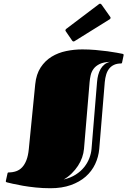

<svg xmlns="http://www.w3.org/2000/svg" viewBox="-20 -980 687 1019"><path d="M167 -533.2Q172.4 -586.4 195.8 -622.1Q219.2 -657.7 253.9 -679Q288.6 -700.2 331.1 -709Q373.5 -717.8 417 -717.8Q452.6 -717.8 486.8 -714.8Q521 -711.9 549.8 -708Q578.6 -704.1 599.6 -700.2Q620.6 -696.3 630.4 -694.3Q636.2 -692.9 636.2 -689Q636.2 -688 635.3 -683.1L627.9 -647.9Q627 -644.5 625.2 -643.8Q623.5 -643.1 622.1 -643.1Q600.6 -643.1 585 -635.7Q569.3 -628.4 559.1 -615.2Q548.8 -602.1 543.5 -584Q538.1 -565.9 536.1 -544.9L506.8 -189.9Q502.9 -147 484.9 -108.9Q466.8 -70.8 434.6 -42.5Q402.3 -14.2 355.5 2.4Q308.6 19 248 19Q207.5 19 169.9 15.1Q132.3 11.2 101.6 5.9Q70.8 0.5 48.6 -4.6Q26.4 -9.8 16.6 -12.2Q10.7 -13.7 10.7 -17.6Q10.7 -18.1 11.7 -22.9L20 -60.1Q21 -63.5 22.7 -64.2Q24.4 -64.9 25.9 -64.9Q47.4 -64.9 65.7 -71.3Q84 -77.6 97.7 -92.3Q111.3 -106.9 120.4 -130.4Q129.4 -153.8 132.8 -188ZM317.9 -27.3Q355 -36.1 382.1 -53.5Q409.2 -70.8 427 -93.3Q444.8 -115.7 454.3 -140.9Q463.9 -166 465.8 -189.9L495.1 -544.9Q496.6 -564.5 501.2 -582Q505.9 -599.6 513.9 -613.8Q522 -627.9 534.4 -637.9Q546.9 -647.9 564 -651.9Q529.3 -650.4 508.5 -640.1Q487.8 -629.9 476.6 -614.5Q465.3 -599.1 461.2 -580.6Q457 -562 455.6 -544.9L425.8 -189.9Q423.8 -167.5 415.8 -144.3Q407.7 -121.1 393.8 -99.9Q379.9 -78.6 360.8 -59.8Q341.8 -41 317.9 -27.3ZM377.4 -762.7Q375.5 -761.7 374 -760.7Q372.6 -759.8 371.1 -759.8Q365.7 -759.8 362.8 -764.6L330.1 -812.5Q327.1 -815.9 327.1 -819.3Q327.1 -822.8 331.5 -826.7L504.4 -957.5Q507.8 -960.4 511.2 -960.4Q514.6 -960.4 518.6 -956.1L563.5 -892.6Q566.9 -888.7 566.9 -885.3Q566.9 -880.9 562.5 -877.9Z"/></svg>

Font: Fascinate Inline
Style: Regular
Weight: 900
Designer: Astigmatic (AOETI)
Foundry: Astigmatic (AOETI)
Version: Version 1.000